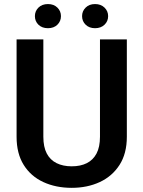

<svg xmlns="http://www.w3.org/2000/svg" viewBox="-20 -902 695 932"><path d="M595.7 -710.9V-238.3Q595.7 -156.7 560.3 -101.6Q524.9 -46.4 464.4 -18.3Q403.8 9.8 328.1 9.8Q251 9.8 190.2 -18.3Q129.4 -46.4 95 -101.6Q60.5 -156.7 60.5 -238.3V-710.9H190.4V-238.3Q190.4 -188.5 207 -157Q223.6 -125.5 254.6 -110.1Q285.6 -94.7 328.1 -94.7Q371.1 -94.7 401.6 -110.1Q432.1 -125.5 448.7 -157Q465.3 -188.5 465.3 -238.3V-710.9ZM441.4 -765.1Q413.1 -765.1 395.8 -782Q378.4 -798.8 378.4 -823.7Q378.4 -848.1 395.8 -865.2Q413.1 -882.3 441.4 -882.3Q469.7 -882.3 487.3 -865.2Q504.9 -848.1 504.9 -823.7Q504.9 -798.8 487.3 -782Q469.7 -765.1 441.4 -765.1ZM212.9 -765.1Q184.1 -765.1 166.7 -782Q149.4 -798.8 149.4 -823.7Q149.4 -848.1 166.7 -865.2Q184.1 -882.3 212.9 -882.3Q241.2 -882.3 258.5 -865.2Q275.9 -848.1 275.9 -823.7Q275.9 -798.8 258.5 -782Q241.2 -765.1 212.9 -765.1Z"/></svg>

Font: Heebo SemiBold
Style: Regular
Weight: 600
Designer: Oded Ezer
Foundry: Ezer Type House
Version: Version 3.100